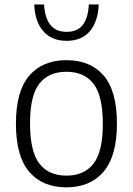

<svg xmlns="http://www.w3.org/2000/svg" viewBox="-20 -814 584 844"><path d="M50 -270.5Q50 -413 108.5 -481.2Q167 -549.5 272 -549.5Q377.5 -549.5 435.8 -481.8Q494 -414 494 -270.5Q494 -128 435.2 -59.2Q376.5 9.5 272 9.5Q167 9.5 108.5 -58.8Q50 -127 50 -270.5ZM432 -269Q432 -393 391 -445.8Q350 -498.5 272 -498.5Q194 -498.5 153 -446.2Q112 -394 112 -272Q112 -148 153 -95Q194 -42 272 -42Q350 -42 391 -94.5Q432 -147 432 -269ZM130.5 -794.5H173.5Q177.5 -734.5 201.8 -704.2Q226 -674 273 -674Q320 -674 343.8 -704.2Q367.5 -734.5 370.5 -794.5H414Q410.5 -717.5 374.2 -676Q338 -634.5 273 -634.5Q208 -634.5 170.8 -676.2Q133.5 -718 130.5 -794.5Z"/></svg>

Font: Encode Sans Light
Style: Regular
Weight: 300
Designer: Multiple Designers
Foundry: Impallari Type
Version: Version 2.000